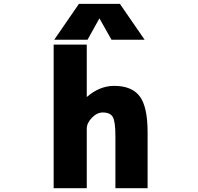

<svg xmlns="http://www.w3.org/2000/svg" viewBox="-20 -986 1040 1008"><path d="M502 -889.6 439.5 -777.3H264.6L394.5 -965.8H609.4L739.3 -777.3H565.4ZM435.5 -476.6Q502.9 -535.2 579.1 -535.2Q671.9 -535.2 713.4 -480.5Q754.9 -425.8 754.9 -291V2H585.9V-270.5Q585.9 -347.7 572.3 -371.6Q558.6 -395.5 519.5 -395.5Q489.3 -395.5 462.4 -367.7Q435.5 -339.8 435.5 -310.5V2H261.7V-752H435.5Z"/></svg>

Font: Gen Shin Gothic Monospace Heavy
Style: Bold
Weight: 800
Designer: [Source Han Sans]
Ryoko NISHIZUKA  (kana & ideographs); Paul D. Hunt (Latin, Greek & Cyrillic); Wenlong ZHANG  (bopomofo
Version: Version 1.002.20150607